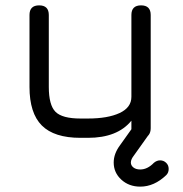

<svg xmlns="http://www.w3.org/2000/svg" viewBox="-20 -514 682 716"><path d="M90 -458Q90 -494 126 -494Q162 -494 162 -458V-190Q162 -122 187 -97Q212 -72 280 -72H308Q382 -72 426 -92.5Q470 -113 470 -153V-458Q470 -494 506 -494Q542 -494 542 -458V-36Q542 -20 534 -10L532 -8L480 65Q468 80 468 92Q468 103 477.5 110.5Q487 118 503 118Q530 118 554 93Q565 84 577 84Q590 84 599.5 93Q609 102 609 116Q609 130 600 139Q555 182 503 182Q461 182 432.5 156Q404 130 404 92Q404 59 428 27L470 -32V-64Q418 0 308 0H280Q182 0 136 -46Q90 -92 90 -190Z"/></svg>

Font: Jura SemiBold
Style: Regular
Weight: 600
Designer: Daniel Johnson, Alexei Vanyashin
Foundry: Daniel Johnson
Version: Version 5.103